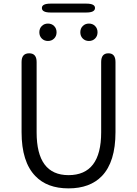

<svg xmlns="http://www.w3.org/2000/svg" viewBox="-20 -1026 756 1059"><path d="M175 -55Q99 -133 99 -297V-684Q99 -732 141 -732Q182 -732 182 -684V-296Q182 -60 358 -60Q538 -60 538 -296V-684Q538 -732 578 -732Q617 -732 617 -684V-297Q617 -133 542 -55Q476 13 358 13Q240 13 175 -55ZM244.5 -800Q224 -800 210.5 -813.5Q197 -827 197 -848Q197 -869 210.5 -882.5Q224 -896 244.5 -896Q265 -896 278.5 -882.5Q292 -869 292 -848Q292 -827 278.5 -813.5Q265 -800 244.5 -800ZM470.5 -800Q450 -800 436.5 -813.5Q423 -827 423 -848Q423 -869 436.5 -882.5Q450 -896 470.5 -896Q491 -896 504.5 -882.5Q518 -869 518 -848Q518 -827 504.5 -813.5Q491 -800 470.5 -800ZM259 -957Q211 -957 211 -982Q211 -1006 259 -1006H456Q504 -1006 504 -982Q504 -957 456 -957Z"/></svg>

Font: Resource Han Rounded JP Normal
Style: Regular
Weight: 350
Designer: Cyano Hao (round all glyphs); Ryoko NISHIZUKA 西塚涼子 (kana, bopomofo & ideographs); Paul D. Hunt (Latin, Greek & Cyrillic)
Foundry: Cyano Hao
Version: 0.990